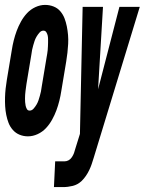

<svg xmlns="http://www.w3.org/2000/svg" viewBox="-43 -548 590 783"><path d="M71 8Q53 8 37 1.5Q21 -5 9.5 -18Q-2 -31 -8 -46.5Q-14 -62 -17.5 -79.5Q-21 -97 -22 -115Q-23 -133 -22.5 -151Q-22 -169 -20 -187Q-18 -205 -15 -223L5 -343Q8 -363 13 -383Q18 -403 25 -422Q32 -441 42.5 -460Q53 -479 67.5 -494.5Q82 -510 101.5 -519Q121 -528 141 -528Q159 -528 175.5 -521.5Q192 -515 203 -502Q214 -489 220 -473.5Q226 -458 229.5 -440.5Q233 -423 234.5 -405Q236 -387 235 -369Q234 -351 232 -333Q230 -315 227 -297L207 -177Q204 -157 199 -137Q194 -117 187 -98Q180 -79 169.5 -60Q159 -41 144.5 -25.5Q130 -10 110.5 -1Q91 8 71 8ZM177 215 182 110H220Q229 110 237 105.5Q245 101 250.5 92.5Q256 84 259 75.5Q262 67 264 59L283 -2L294 -520H377L357 -184L444 -520H527L339 96Q335 109 331 121Q327 133 321 145.5Q315 158 307.5 169Q300 180 290 190Q274 205 254 210Q234 215 214 215ZM78 -97Q87 -97 94 -105Q101 -113 106 -121.5Q111 -130 114 -139Q117 -148 119.5 -157Q122 -166 124 -175Q126 -184 127 -194L147 -314Q148 -321 149.5 -328.5Q151 -336 151.5 -343.5Q152 -351 152.5 -359Q153 -367 153 -374Q153 -381 153 -388.5Q153 -396 151.5 -403Q150 -410 146 -416.5Q142 -423 134 -423Q125 -423 118 -415Q111 -407 106 -398.5Q101 -390 98 -381Q95 -372 92.5 -363Q90 -354 88 -345Q86 -336 85 -326L65 -206Q64 -199 63 -191.5Q62 -184 61 -176.5Q60 -169 59.5 -161Q59 -153 59 -146Q59 -139 59.5 -131.5Q60 -124 61.5 -117Q63 -110 66.5 -103.5Q70 -97 78 -97Z"/></svg>

Font: Iosevka SS04 Extrabold
Style: Italic
Weight: 800
Italic angle: -9°
Monospace: yes
Designer: Belleve Invis
Foundry: Belleve Invis
Version: Version 19.0.0; ttfautohint (v1.8.4)